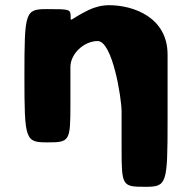

<svg xmlns="http://www.w3.org/2000/svg" viewBox="-20 -548 739 739"><path d="M163 0C248 0 251 -4 251 -145V-290C251 -341 303 -390 356 -390C413 -390 448 -170 448 -119V26C448 167 451 171 537 171C622 171 625 164 625 -84V-338C625 -481 494 -528 400 -528C372 -528 345 -521 320 -509C247 -473 252 -460 252 -486C251 -512 248 -513 163 -513C77 -513 74 -506 74 -257C74 -7 77 0 163 0Z"/></svg>

Font: Hussar Print
Style: Bold
Weight: 700
Foundry: Cannot Into Space Fonts
Version: Version 2.00